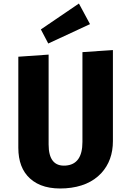

<svg xmlns="http://www.w3.org/2000/svg" viewBox="-20 -1051 743 1090"><path d="M491 -914 254 -804 212 -884 428 -1031ZM621 -250Q621 -140 555 -68Q483 9 353 18Q221 27 150 -38Q84 -98 84 -212V-729L256 -741V-231Q256 -104 353 -111Q448 -118 448 -245V-755L621 -767Z"/></svg>

Font: Xiangcui Wave Sans Xiangcui Wave Sans
Style: Regular
Weight: 800
Width: 3
Version: Version 0.920;March 28, 2024;FontCreator 14.0.0.2814 64-bit